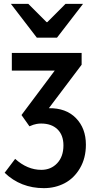

<svg xmlns="http://www.w3.org/2000/svg" viewBox="-20 -764 483 990"><path d="M206.1 206.1Q86.9 206.1 3.9 127L58.1 55.2Q121.1 111.8 192.9 111.8Q242.7 111.8 274.9 77.6Q307.1 43.5 307.1 -14.2Q307.1 -67.4 276.4 -97.2Q245.6 -127 191.9 -127Q179.2 -127 168.2 -124.8Q157.2 -122.6 152.3 -120.8Q147.5 -119.1 131.8 -112.8L90.8 -170.9L262.2 -399.9H41V-491.2H400.9V-430.2L231.9 -206.1Q320.3 -207.5 371.6 -155Q422.9 -102.5 422.9 -18.1Q422.9 51.3 392.3 103.3Q361.8 155.3 313.2 180.7Q264.6 206.1 206.1 206.1ZM169.9 -569.8 36.1 -744.1H126L220.2 -649.9H224.1L317.9 -744.1H408.2L273.9 -569.8Z"/></svg>

Font: Source Sans 3 Semibold
Style: Regular
Weight: 600
Designer: Paul D. Hunt
Foundry: Adobe
Version: Version 3.052;hotconv 1.1.0;makeotfexe 2.6.0